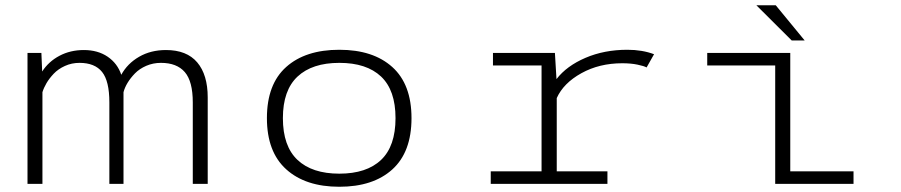

<svg xmlns="http://www.w3.org/2000/svg" viewBox="-20 -702 3440 733"><path d="M85 0V-500H138L141 -429Q165.5 -467 207 -489Q248.5 -511 300 -511Q353.5 -511 391 -485.5Q428.5 -460 443 -416.5Q466.5 -459.5 511 -485.2Q555.5 -511 613.5 -511Q693 -511 733 -463.8Q773 -416.5 773 -330V0H716V-311Q716 -391.5 685.5 -426.8Q655 -462 594.5 -462Q564.5 -462 538.5 -450.8Q512.5 -439.5 495.2 -421.8Q478 -404 467 -385.8Q456 -367.5 451.5 -350V0H397.5V-311Q397.5 -392.5 369.8 -427.2Q342 -462 283.5 -462Q253.5 -462 227.8 -450.2Q202 -438.5 185 -420.5Q168 -402.5 157.5 -384.5Q147 -366.5 142 -350V0Z M999 -251Q999 -380.5 1072.5 -446.2Q1146 -512 1275.5 -512Q1404.5 -512 1477.8 -446Q1551 -380 1551 -251Q1551 -121.5 1477.8 -55.2Q1404.5 11 1275.5 11Q1146.5 11 1072.8 -55.5Q999 -122 999 -251ZM1490 -251Q1490 -357.5 1434.8 -409.8Q1379.5 -462 1275.5 -462Q1172 -462 1116 -409.8Q1060 -357.5 1060 -251Q1060 -144 1115.8 -91.5Q1171.5 -39 1275.5 -39Q1379.5 -39 1434.8 -91.5Q1490 -144 1490 -251Z M2105.5 -48H2299V0H1853.5V-48H2047.5V-452H1862V-500H2098.5L2104.5 -400Q2143.5 -450.5 2215.2 -481.2Q2287 -512 2375 -512Q2432 -512 2477 -495L2448.5 -444.5Q2439 -450 2413.8 -455.2Q2388.5 -460.5 2355.5 -460.5Q2268 -460.5 2199.5 -422.5Q2131 -384.5 2105.5 -327.5Z M3052 -547.5H3002.5L2867.5 -682H2941.5ZM2997 -48H3238.5V0H2939.5V-452H2680V-500H2997Z"/></svg>

Font: League Mono Wide UltraLight
Style: Regular
Weight: 200
Width: 8
Designer: Tyler Finck
Foundry: The League of Moveable Type / Tyler Finck
Version: Version 2.210